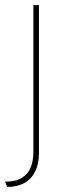

<svg xmlns="http://www.w3.org/2000/svg" viewBox="-52 -545 250 759"><path d="M-32 173Q10 173 34.5 158Q59 143 69.5 116.5Q80 90 80 56V-525H102V60Q102 103 87 133Q72 163 44 178.5Q16 194 -24 194Z"/></svg>

Font: Mach Thin
Style: Regular
Weight: 250
Version: Version 1.002